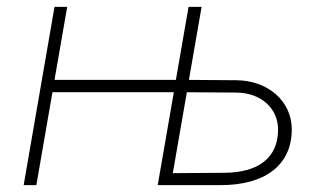

<svg xmlns="http://www.w3.org/2000/svg" viewBox="-20 -540 932 560"><path d="M530 -520 493 -307H139L176 -520H139L49 0H86L133 -271H487L440 0H623C753 0 831 -58 831 -163C831 -245 761 -306 668 -306L531 -307L568 -520ZM484 -35 525 -271 668 -270C740 -270 791 -225 791 -162C791 -80 734 -36 632 -36Z"/></svg>

Font: Fixel Display 20240404 ExLight
Style: Italic
Weight: 200
Italic angle: -10°
Designer: AlfaBravo + MacPaw
Foundry: Kyrylo Tkachov, Marchela Mozhyna, Serhii Makarenko, Maria Weinstein, Zakhar Kryvoshyya
Version: Version 1.211;Glyphs 3.2 (3225)